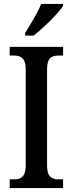

<svg xmlns="http://www.w3.org/2000/svg" viewBox="-20 -951 367 971"><path d="M107 -784V-771H150C202 -811 277 -886 299 -921V-931H188C171 -886 135 -830 107 -784ZM29 0H299V-44H276C243 -44 218 -56 218 -112V-601C218 -659 242 -670 276 -670H299V-714H29V-670H51C83 -670 110 -659 110 -601V-112C110 -55 83 -44 51 -44H29Z"/></svg>

Font: Noto Serif Thai Condensed Medium
Style: Regular
Weight: 500
Width: 3
Designer: Monotype Design Team
Foundry: Monotype Imaging Inc.
Version: Version 2.002